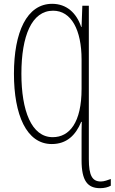

<svg xmlns="http://www.w3.org/2000/svg" viewBox="-20 -744 600 1005"><path d="M253 -724C120 -724 53 -575 53 -358C53 -144 118 10 251 10C329 10 376 -36 405 -106H408C407 -84 407 -47 407 -23V95C407 202 438 241 504 241C526 241 546 236 560 228V193C545 198 526 206 508 206C463 206 445 175 445 89V-714H411L407 -603H405C380 -677 328 -724 253 -724ZM258 -688C353 -688 407 -588 407 -432V-279C407 -103 344 -26 256 -26C144 -26 92 -166 92 -358C92 -556 146 -688 258 -688Z"/></svg>

Font: Noto Sans ExtraCondensed ExtraLight
Style: Regular
Weight: 200
Width: 2
Designer: Monotype Design Team
Foundry: Monotype Imaging Inc.
Version: Version 2.013